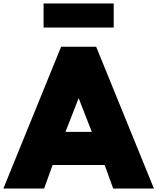

<svg xmlns="http://www.w3.org/2000/svg" viewBox="-40 -1097 916 1117"><path d="M-20.5 0 315.5 -825H519.5L855.5 0H618.5L569 -137H266L216.5 0ZM341 -330H494L417.5 -526ZM213.5 -937V-1077H621.5V-937Z"/></svg>

Font: Spartan Thin Black
Style: Regular
Weight: 900
Version: Version 1.004